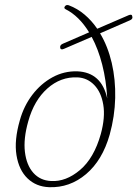

<svg xmlns="http://www.w3.org/2000/svg" viewBox="-20 -750 557 778"><path d="M424.5 -204.5Q395 -100.5 328.8 -44.5Q262.5 11.5 179 8.5Q126.5 6.5 91.5 -27.2Q56.5 -61 46.8 -121.2Q37 -181.5 60.5 -263Q76.5 -320.5 111 -365.8Q145.5 -411 192.5 -436.8Q239.5 -462.5 293 -461Q391.5 -457 414.5 -351Q410.5 -424.5 394.2 -488Q378 -551.5 351.5 -600.5L239 -552Q225.5 -546.5 224 -556Q221.5 -567.5 235 -573L341 -619Q300.5 -685 246 -712.5Q237 -717 243.5 -725Q249 -732 259 -728.5Q293.5 -715.5 322.5 -691Q351.5 -666.5 374 -633.5L501.5 -688.5Q515 -694 516 -683.5Q519.5 -673 506 -667.5L385.5 -615Q417 -562.5 432.8 -495Q448.5 -427.5 446.8 -353Q445 -278.5 424.5 -204.5ZM187 -16.5Q247 -13 304 -61Q361 -109 388.5 -207Q407 -274.5 398.5 -325.5Q390 -376.5 362 -405.5Q334 -434.5 294 -436.5Q226 -439.5 172 -391.5Q118 -343.5 94.5 -258.5Q74.5 -188 81 -134.2Q87.5 -80.5 115.2 -49.5Q143 -18.5 187 -16.5Z"/></svg>

Font: Fraunces 9pt Soft Thin
Style: Italic
Weight: 100
Italic angle: -16°
Version: Version 1.000;[b76b70a41]